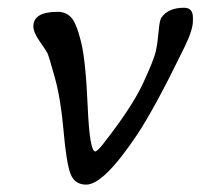

<svg xmlns="http://www.w3.org/2000/svg" viewBox="-20 -490 528 503"><path d="M67.4 -420.9Q67.4 -459 130.9 -459Q152.8 -459 166.5 -444.3Q180.2 -429.7 192.4 -380.1Q204.6 -330.6 209.7 -211.9Q214.8 -93.3 229.5 -93.3Q234.9 -93.3 250.5 -113.3Q325.7 -209 354.7 -271.7Q383.8 -334.5 388.4 -356.7Q393.1 -378.9 395.5 -407.7Q397.9 -436.5 402.8 -443.8Q420.4 -469.7 462.4 -469.7Q485.4 -469.7 485.4 -443.8V-435.1Q485.4 -411.6 463.4 -366.7Q385.3 -206.1 338.9 -136.7Q252 -6.8 206.1 -6.3Q175.3 -6.3 164.6 -34.9Q153.8 -63.5 146.5 -147.5Q139.2 -231.4 123.5 -287.4Q107.9 -343.3 104.5 -350.3Q101.1 -357.4 84.2 -381.3Q67.4 -405.3 67.4 -420.9Z"/></svg>

Font: Averia Libre Light
Style: Italic
Weight: 300
Italic angle: -8.5°
Version: Version 1.002